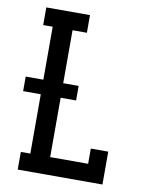

<svg xmlns="http://www.w3.org/2000/svg" viewBox="-83 -796 666 857"><g transform="rotate(10 250.0 -367.5)"><path d="M57 0V-80H100V-349H20V-415H100V-655H57V-735H255V-655H190V-415H260V-349H190V-80H362V-149H441V0Z"/></g></svg>

Font: Iosevka Slab Medium
Style: Regular
Weight: 500
Monospace: yes
Designer: Belleve Invis
Foundry: Belleve Invis
Version: Version 11.1.1; ttfautohint (v1.8.3)